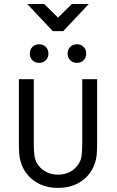

<svg xmlns="http://www.w3.org/2000/svg" viewBox="-20 -919 577 947"><path d="M73.2 -528.3H146.5V-213.4Q146.5 -177.7 150.1 -149.7Q153.8 -121.6 174.8 -96.7Q189.5 -79.6 212.9 -68.6Q236.3 -57.6 266.1 -57.6Q296.4 -57.6 319.6 -68.6Q342.8 -79.6 357.4 -96.7Q378.9 -121.6 382.3 -149.7Q385.7 -177.7 385.7 -213.4V-528.3H459V-213.4Q459 -186.5 457.3 -160.4Q455.6 -134.3 445.8 -107.9Q426.3 -54.7 378.7 -23.4Q331.1 7.8 266.1 7.8Q201.2 7.8 153.8 -23.4Q106.4 -54.7 86.4 -107.9Q76.7 -134.3 75 -160.4Q73.2 -186.5 73.2 -213.4ZM359.4 -700.7Q379.4 -700.7 392.3 -687.7Q405.3 -674.8 405.3 -654.8Q405.3 -634.8 392.3 -621.8Q379.4 -608.9 359.4 -608.9Q339.4 -608.9 326.4 -621.8Q313.5 -634.8 313.5 -654.8Q313.5 -674.8 326.4 -687.7Q339.4 -700.7 359.4 -700.7ZM172.9 -700.7Q192.9 -700.7 205.8 -687.7Q218.8 -674.8 218.8 -654.8Q218.8 -634.8 205.8 -621.8Q192.9 -608.9 172.9 -608.9Q152.8 -608.9 139.9 -621.8Q127 -634.8 127 -654.8Q127 -674.8 139.9 -687.7Q152.8 -700.7 172.9 -700.7ZM197.8 -899.4 266.1 -832 334.5 -899.4H418L292 -765.6H240.2L114.3 -899.4Z"/></svg>

Font: Gidole
Style: Regular
Weight: 400
Version: Version 2.100; ttfautohint (v1.8.4.7-5d5b)